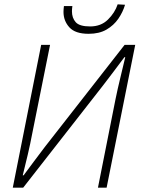

<svg xmlns="http://www.w3.org/2000/svg" viewBox="-20 -866 653 886"><path d="M39 0 170 -659H211L129 -251Q120 -203 108.5 -154Q97 -105 85 -57H89Q114 -91 138 -123Q162 -155 187 -188L555 -659H604L472 0H432L513 -408Q523 -457 535 -506Q547 -555 558 -602H554Q529 -568 504.5 -536Q480 -504 455 -471L87 0ZM389 -710Q327 -710 300 -740Q273 -770 273 -811Q273 -817 273.5 -823Q274 -829 275 -838H314Q313 -829 312.5 -824.5Q312 -820 312 -814Q312 -783 329.5 -763.5Q347 -744 396 -744Q446 -744 478 -775.5Q510 -807 523 -846L557 -844Q547 -810 526 -779.5Q505 -749 471.5 -729.5Q438 -710 389 -710Z"/></svg>

Font: Source Sans 3 Light
Style: Italic
Weight: 300
Italic angle: -11°
Designer: Paul D. Hunt
Foundry: Adobe
Version: Version 3.046;hotconv 1.0.118;makeotfexe 2.5.65603